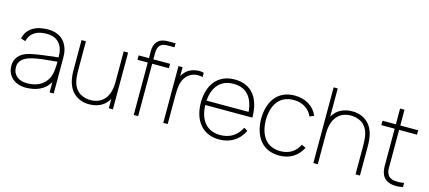

<svg xmlns="http://www.w3.org/2000/svg" viewBox="-58 -1294 4108 1837"><g transform="rotate(15 1996.5 -375.5)"><path d="M502.1 0V-352.1C502.1 -381.2 500 -407.3 492.7 -434.4C467.7 -525 399 -578.1 294.8 -578.1C175 -578.1 86.5 -531.2 63.5 -428.1L109.4 -413.5C132.3 -502.1 199 -534.4 291.7 -534.4C402.1 -534.4 458.3 -466.7 458.3 -345.8C352.1 -332.3 264.6 -325 183.3 -306.2C81.2 -282.3 41.7 -221.9 41.7 -152.1C41.7 -47.9 121.9 15.6 226 15.6C327.1 15.6 414.6 -18.8 461.5 -102.1V0ZM433.3 -139.6C395.8 -63.5 321.9 -28.1 227.1 -28.1C145.8 -28.1 87.5 -72.9 87.5 -152.1C87.5 -210.4 130.2 -247.9 197.9 -266.7C275 -288.5 358.3 -292.7 458.3 -303.1C458.3 -261.5 457.3 -188.5 433.3 -139.6Z M1044.8 -562.5V-253.1C1044.8 -229.2 1042.7 -206.3 1037.5 -183.3C1030.2 -141.7 1011.5 -102.1 981.2 -75C952.1 -46.9 911.5 -32.3 869.8 -30.2C827.1 -28.1 785.4 -37.5 751 -59.4C680.2 -107.3 670.8 -187.5 670.8 -288.5V-562.5H627.1V-288.5C625 -182.3 641.7 -82.3 727.1 -24C770.8 5.2 822.9 15.6 871.9 11.5C921.9 9.4 972.9 -8.3 1010.4 -43.8C1025 -58.3 1037.5 -74 1047.9 -91.7V0H1088.5V-562.5Z M1436.5 -726H1504.2V-765.6H1431.3C1386.5 -765.6 1353.1 -756.2 1328.1 -730.2C1302.1 -702.1 1293.8 -669.8 1294.8 -626V-562.5H1192.7V-518.8H1294.8V0H1338.5V-518.8H1504.2V-562.5H1338.5V-621.9C1338.5 -697.9 1370.8 -726 1436.5 -726Z M1663.5 -520.8C1649 -506.3 1637.5 -491.7 1628.1 -475V-562.5H1587.5V0H1631.3V-277.1C1631.3 -362.5 1636.5 -437.5 1690.6 -487.5C1735.4 -529.2 1790.6 -531.2 1837.5 -520.8V-562.5C1788.5 -578.1 1709.4 -565.6 1663.5 -520.8Z M2141.7 -28.1C2007.3 -28.1 1935.4 -122.9 1931.3 -268.8H2397.9C2397.9 -453.1 2315.6 -578.1 2141.7 -578.1C1977.1 -578.1 1884.4 -458.3 1884.4 -281.2C1884.4 -107.3 1976 15.6 2141.7 15.6C2252.1 15.6 2338.5 -36.5 2384.4 -134.4L2347.9 -155.2C2306.2 -70.8 2235.4 -28.1 2141.7 -28.1ZM2141.7 -534.4C2269.8 -536.5 2337.5 -450 2349 -312.5H1932.3C1941.7 -444.8 2011.5 -536.5 2141.7 -534.4Z M2964.6 -438.5C2930.2 -525 2842.7 -578.1 2738.5 -578.1C2571.9 -578.1 2484.4 -461.5 2481.2 -281.2C2484.4 -105.2 2570.8 15.6 2738.5 15.6C2840.6 15.6 2917.7 -31.3 2964.6 -121.9L2921.9 -140.6C2887.5 -66.7 2820.8 -28.1 2738.5 -28.1C2600 -28.1 2530.2 -128.1 2528.1 -281.2C2530.2 -431.3 2596.9 -534.4 2738.5 -534.4C2822.9 -534.4 2891.7 -492.7 2922.9 -420.8Z M3435.4 -538.5C3391.7 -567.7 3339.6 -578.1 3290.6 -574C3240.6 -571.9 3189.6 -554.2 3152.1 -518.8C3137.5 -504.2 3125 -488.5 3114.6 -470.8V-750H3074V0H3117.7V-307.3C3117.7 -332.3 3119.8 -356.2 3125 -379.2C3132.3 -420.8 3151 -460.4 3181.3 -487.5C3210.4 -515.6 3251 -530.2 3292.7 -532.3C3335.4 -534.4 3377.1 -525 3411.5 -503.1C3482.3 -455.2 3491.7 -375 3491.7 -274V0H3535.4V-274C3537.5 -380.2 3520.8 -480.2 3435.4 -538.5Z M3784.4 -518.8H3961.5V-562.5H3784.4V-718.8H3740.6V-562.5H3608.3V-518.8H3740.6V-186.5C3740.6 -137.5 3739.6 -102.1 3756.3 -65.6C3776 -22.9 3813.5 -1 3862.5 5.2C3895.8 9.4 3928.1 7.3 3961.5 0V-41.7C3933.3 -35.4 3899 -34.4 3867.7 -37.5C3835.4 -40.6 3807.3 -57.3 3795.8 -85.4C3781.3 -111.5 3784.4 -137.5 3784.4 -186.5Z"/></g></svg>

Font: Manrope3 Thin
Style: Regular
Weight: 100
Width: 4
Designer: Mikhail Sharanda
Foundry: Mikhail Sharanda
Version: Version 3.000;PS 003.000;hotconv 1.0.88;makeotf.lib2.5.64775